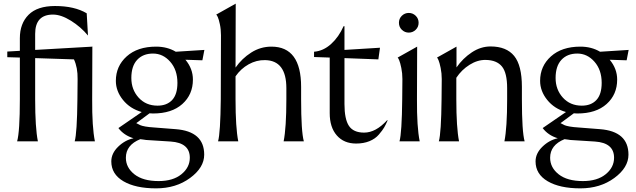

<svg xmlns="http://www.w3.org/2000/svg" viewBox="-20 -776 3491 1054"><path d="M20 -493 89 -497V-566Q89 -647 137 -695Q185 -743 282 -743Q389 -743 456 -703L463 -581Q423 -629 369 -662.5Q315 -696 271 -696Q173 -696 173 -590V-502L487 -520H489L487 -519L486 -231Q485 -79 501 0H390Q403 -46 405 -231L406 -342Q407 -405 386 -450L173 -457V-231Q173 -75 188 0H74Q89 -54 89 -231V-460L20 -462Z M820 -153 801 -154 728 -100Q743 -92 751 -88.5Q759 -85 778 -81.5Q797 -78 829 -76L944 -67Q1101 -55 1101 73Q1101 144 1023.5 201Q946 258 837 258Q724 258 657.5 219Q591 180 591 110Q591 66 628.5 29.5Q666 -7 713 -17Q660 -33 630 -73L758 -161Q694 -179 655 -227.5Q616 -276 616 -332Q616 -413 675.5 -466.5Q735 -520 837 -520Q898 -520 945 -492L1102 -502L1091 -445L998 -448Q1039 -399 1039 -339Q1039 -257 981 -205Q923 -153 820 -153ZM845 -196Q896 -196 925 -227Q954 -258 954 -321Q954 -392 914.5 -437Q875 -482 820 -482Q765 -482 733 -447.5Q701 -413 701 -348Q701 -284 741 -240Q781 -196 845 -196ZM671 90Q671 144 718 181Q765 218 851 218Q930 218 976 180.5Q1022 143 1022 90Q1022 8 917 1L791 -7Q783 -7 769.5 -9.5Q756 -12 750 -12Q671 20 671 90Z M1552 -292Q1552 -444 1435 -446Q1388 -447 1345 -423Q1302 -399 1273 -357V-231Q1273 -75 1288 0H1177Q1190 -46 1192 -231L1193 -583Q1193 -615 1187 -643Q1181 -671 1175.5 -682.5Q1170 -694 1167 -696L1274 -756L1273 -405Q1308 -455 1359 -487.5Q1410 -520 1470 -520Q1633 -520 1633 -299V-231Q1633 -54 1648 0H1537Q1552 -75 1552 -231Z M1704 -492Q1755 -496 1797.5 -534.5Q1840 -573 1866 -632H1871V-502L2066 -514L2057 -450L1871 -457V-205Q1871 -122 1895.5 -85Q1920 -48 1979 -48Q2043 -48 2105 -116L2108 -115Q2098 -92 2089 -76.5Q2080 -61 2060 -37.5Q2040 -14 2008 -1Q1976 12 1935 12Q1868 12 1829 -32.5Q1790 -77 1790 -155V-460L1704 -463Z M2173 0Q2186 -46 2188 -231L2189 -342Q2189 -374 2183 -403Q2177 -432 2171.5 -445Q2166 -458 2163 -460L2270 -520L2269 -231Q2268 -79 2284 0ZM2262 -612.5Q2246 -597 2224 -597Q2202 -597 2186 -612.5Q2170 -628 2170 -651Q2170 -674 2186 -689.5Q2202 -705 2224 -705Q2246 -705 2262 -689.5Q2278 -674 2278 -651Q2278 -628 2262 -612.5Z M2389 0Q2402 -46 2404 -231L2405 -342Q2405 -374 2399 -403Q2393 -432 2387.5 -445Q2382 -458 2379 -460L2486 -520V-406Q2521 -456 2570 -488.5Q2619 -521 2673 -521Q2760 -521 2802.5 -469Q2845 -417 2845 -299V-231Q2845 -54 2860 0H2749Q2764 -75 2764 -231V-292Q2764 -376 2735.5 -411Q2707 -446 2647 -447Q2602 -448 2558 -420.5Q2514 -393 2485 -349V-231Q2485 -75 2500 0Z M3149 -153 3130 -154 3057 -100Q3072 -92 3080 -88.5Q3088 -85 3107 -81.5Q3126 -78 3158 -76L3273 -67Q3430 -55 3430 73Q3430 144 3352.5 201Q3275 258 3166 258Q3053 258 2986.5 219Q2920 180 2920 110Q2920 66 2957.5 29.5Q2995 -7 3042 -17Q2989 -33 2959 -73L3087 -161Q3023 -179 2984 -227.5Q2945 -276 2945 -332Q2945 -413 3004.5 -466.5Q3064 -520 3166 -520Q3227 -520 3274 -492L3431 -502L3420 -445L3327 -448Q3368 -399 3368 -339Q3368 -257 3310 -205Q3252 -153 3149 -153ZM3174 -196Q3225 -196 3254 -227Q3283 -258 3283 -321Q3283 -392 3243.5 -437Q3204 -482 3149 -482Q3094 -482 3062 -447.5Q3030 -413 3030 -348Q3030 -284 3070 -240Q3110 -196 3174 -196ZM3000 90Q3000 144 3047 181Q3094 218 3180 218Q3259 218 3305 180.5Q3351 143 3351 90Q3351 8 3246 1L3120 -7Q3112 -7 3098.5 -9.5Q3085 -12 3079 -12Q3000 20 3000 90Z"/></svg>

Font: Coconat
Style: Regular
Weight: 400
Designer: Sara Lavazza
Foundry: Collletttivo
Version: Version 1.000;Glyphs 3.2 (3217)